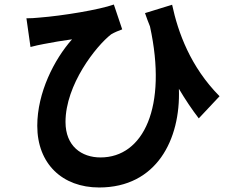

<svg xmlns="http://www.w3.org/2000/svg" viewBox="-20 -781 1040 850"><path d="M952 -355C823 -485 768 -638 742 -760L622 -723C629 -703 636 -683 644 -664C722 -307 615 -84 425 -84C341 -84 270 -134 270 -241C270 -406 405 -577 472 -629C487 -638 507 -646 521 -651L484 -761C420 -738 257 -711 153 -703C135 -701 115 -700 97 -700L115 -573C137 -579 153 -582 173 -586C207 -593 262 -602 299 -607C220 -518 145 -371 145 -224C145 -56 256 49 419 49C673 49 780 -163 772 -388C801 -339 830 -296 860 -257Z"/></svg>

Font: Noto Sans T Chinese Bold
Style: Bold
Weight: 700
Designer: Ryoko NISHIZUKA (kana & ideographs); Paul D. Hunt (Latin, Greek & Cyrillic); Wenlong ZHANG (bopomofo); Sandoll Communica
Foundry: Adobe Systems Incorporated
Version: Version 1.000;PS 1;hotconv 1.0.78;makeotf.lib2.5.61930